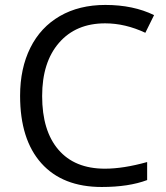

<svg xmlns="http://www.w3.org/2000/svg" viewBox="-20 -744 671 774"><path d="M403.8 -649.9Q286.1 -649.9 218 -571.5Q149.9 -493.2 149.9 -356.9Q149.9 -216.8 215.6 -140.4Q281.2 -64 402.8 -64Q477.5 -64 573.2 -90.8V-18.1Q499 9.8 390.1 9.8Q232.4 9.8 146.7 -85.9Q61 -181.6 61 -357.9Q61 -468.3 102.3 -551.3Q143.6 -634.3 221.4 -679.2Q299.3 -724.1 404.8 -724.1Q517.1 -724.1 601.1 -683.1L565.9 -611.8Q484.9 -649.9 403.8 -649.9Z"/></svg>

Font: f05545470
Style: Regular
Weight: 400
Foundry: Ascender Corporation
Version: Version 1.10